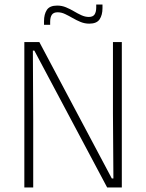

<svg xmlns="http://www.w3.org/2000/svg" viewBox="-20 -824 642 844"><path d="M153 -639 471.5 -39.5H478.5L476.5 -325.5V-639H515.5V0H451L131 -601.5H124.5L126 -297V0H87V-639ZM372.5 -720Q352.5 -720 334.2 -727.5Q316 -735 299.2 -744.8Q282.5 -754.5 266.2 -762.2Q250 -770 233.5 -770Q215.5 -770 208 -759.2Q200.5 -748.5 200.5 -728V-715H173.5V-731Q173.5 -761.5 186 -780.5Q198.5 -799.5 231.5 -799.5Q251.5 -799.5 269.8 -792Q288 -784.5 304.8 -774.5Q321.5 -764.5 338 -757Q354.5 -749.5 370.5 -749.5Q388.5 -749.5 395.8 -760.5Q403 -771.5 403 -791.5V-804H430.5V-788Q430.5 -758 417.8 -739Q405 -720 372.5 -720Z"/></svg>

Font: Anek Bangla
Style: Extra-light
Weight: 200
Designer: Sulekha Rajkumar (Bangla), Yesha Goshar (Latin)
Foundry: Ek Type
Version: Version 1.002;March 21, 2022;FontCreator 13.0.0.2683 64-bit